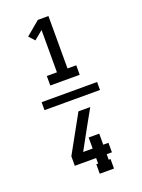

<svg xmlns="http://www.w3.org/2000/svg" viewBox="-184 -929 869 1177"><g transform="rotate(-20 250.0 -340.0)"><path d="M154 -444V-506H220V-782L163 -735L129 -772L220 -848H289V-506H346V-444ZM347 168H254V106H266V70H127V8L262 -236H339L277 -125L204 8H266V-64H335V8H369V70H335V106H347ZM69 -314V-366H431V-314Z"/></g></svg>

Font: Iosevka Slab
Style: Regular
Weight: 400
Monospace: yes
Designer: Belleve Invis
Foundry: Belleve Invis
Version: Version 11.2.4; ttfautohint (v1.8.3)